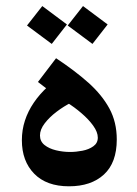

<svg xmlns="http://www.w3.org/2000/svg" viewBox="-20 -620 462 647"><path d="M212.4 7.8Q136.7 7.8 95.2 -34.7Q53.7 -77.1 53.7 -147.5Q53.7 -182.1 64 -213.6Q74.2 -245.1 93.8 -273.9Q113.3 -302.7 141.6 -328.6L220.2 -274.4Q194.8 -261.7 170.7 -243.4Q146.5 -225.1 130.6 -204.3Q114.7 -183.6 114.7 -163.6Q114.7 -143.6 130.1 -131.3Q145.5 -119.1 168.9 -113.5Q192.4 -107.9 216.3 -107.9Q236.3 -107.9 257.8 -112.1Q279.3 -116.2 294.4 -127Q309.6 -137.7 309.6 -156.2Q309.6 -174.8 294.2 -196.3Q278.8 -217.8 254.6 -238.5Q230.5 -259.3 205.1 -274.9L141.6 -317.9L107.9 -343.8L168.9 -423.8Q232.4 -381.8 278.1 -341.1Q323.7 -300.3 348.6 -254.4Q373.5 -208.5 373.5 -149.9Q373.5 -71.8 330.3 -32Q287.1 7.8 212.4 7.8ZM291.6 -472 208.2 -534 259.7 -599.6 342.7 -537.6ZM154.4 -472 71 -534 122.5 -599.6 205.5 -537.6Z"/></svg>

Font: Markazi Text
Style: Regular
Weight: 400
Designer: Borna Izadpanah (Arabic designer), Fiona Ross (Arabic design director) and Florian Runge (Latin designer)
Foundry: Borna Izadpanah and Florian Runge
Version: Version 1.000